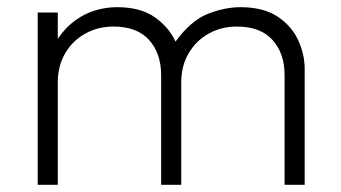

<svg xmlns="http://www.w3.org/2000/svg" viewBox="-20 -515 949 535"><path d="M85 0V-480H141V-407Q163 -439 189.8 -458.2Q216.5 -477.5 246 -486.2Q275.5 -495 306 -495Q371.5 -495 411.2 -467Q451 -439 469 -399Q512.5 -458.5 560 -476.8Q607.5 -495 650 -495Q713.5 -495 753 -469Q792.5 -443 810.8 -403.2Q829 -363.5 829 -323V0H773V-306Q773 -366 739.5 -403.5Q706 -441 640 -441Q597 -441 561.8 -421.5Q526.5 -402 505.8 -366.8Q485 -331.5 485 -285V0H429V-306Q429 -366 395.5 -403.5Q362 -441 296 -441Q253 -441 217.8 -421.5Q182.5 -402 161.8 -366.8Q141 -331.5 141 -285V0Z"/></svg>

Font: Geologica Thin Roman Thin
Style: Regular
Weight: 250
Version: Version 1.010;gftools[0.9.28]